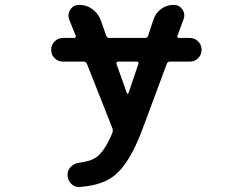

<svg xmlns="http://www.w3.org/2000/svg" viewBox="-20 -566 1040 793"><path d="M311.5 206.1Q309.6 207 307.6 207Q289.1 207 275.4 194.3Q258.8 178.7 258.8 155.3Q258.8 137.7 271.5 124Q285.2 109.4 305.7 106.4Q354.5 100.6 379.9 82Q414.1 55.7 444.3 -17.6Q447.3 -27.3 444.3 -36.1L338.9 -302.7Q335 -311.5 325.2 -311.5H240.2Q219.7 -311.5 205.6 -325.7Q191.4 -339.8 191.4 -360.4Q191.4 -380.9 205.6 -395Q219.7 -409.2 240.2 -409.2H287.1Q290 -409.2 292 -412.1Q293.9 -415 293 -418L265.6 -485.4Q262.7 -494.1 262.7 -502Q262.7 -514.6 270.5 -526.4Q283.2 -545.9 307.6 -545.9Q336.9 -545.9 360.8 -528.8Q384.8 -511.7 395.5 -484.4L418.9 -418Q421.9 -409.2 431.6 -409.2H579.1Q588.9 -409.2 591.8 -418.9L614.3 -486.3Q623 -512.7 646 -529.3Q668.9 -545.9 697.3 -545.9Q719.7 -545.9 733.4 -527.3Q741.2 -515.6 741.2 -502.9Q741.2 -495.1 738.3 -487.3L712.9 -418Q710.9 -415 712.9 -412.1Q714.8 -409.2 718.8 -409.2H763.7Q784.2 -409.2 798.3 -395Q812.5 -380.9 812.5 -360.4Q812.5 -339.8 798.3 -325.7Q784.2 -311.5 763.7 -311.5H681.6Q671.9 -311.5 668.9 -302.7L565.4 -24.4Q513.7 111.3 451.2 160.2Q401.4 199.2 311.5 206.1ZM503.9 -181.6Q504.9 -178.7 507.3 -178.7Q509.8 -178.7 510.7 -181.6L551.8 -302.7Q552.7 -305.7 550.8 -308.6Q548.8 -311.5 544.9 -311.5H467.8Q463.9 -311.5 461.9 -308.6Q460 -305.7 460.9 -302.7Z"/></svg>

Font: Rounded-X Mgen+ 2m medium
Style: Regular
Weight: 500
Designer: [Source Han Sans]
Ryoko NISHIZUKA  (kana & ideographs); Paul D. Hunt (Latin, Greek & Cyrillic); Wenlong ZHANG  (bopomofo
Version: Version 1.059.20150602